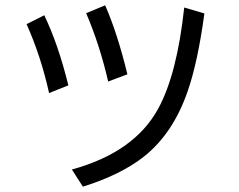

<svg xmlns="http://www.w3.org/2000/svg" viewBox="-20 -658 890 716"><path d="M163.1 -311Q132.3 -449.2 79.1 -567.9L145 -601.1Q196.8 -494.1 234.9 -339.8ZM383.3 -354Q353 -487.3 301.3 -608.9L372.1 -638.2Q417.5 -535.2 455.1 -380.9ZM248 -25.9Q481.4 -89.8 570.3 -253.4Q640.1 -381.3 667 -629.9L742.2 -607.9Q717.3 -424.3 679.2 -315.9Q625 -160.2 517.6 -74.7Q431.2 -6.3 289.1 38.1Z"/></svg>

Font: BIZ UDPGothic
Style: Regular
Weight: 400
Designer: TypeBank Co., Ltd.
Foundry: Morisawa Inc.
Version: Version 1.051